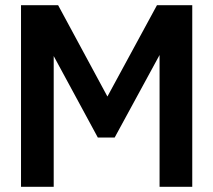

<svg xmlns="http://www.w3.org/2000/svg" viewBox="-20 -720 822 740"><path d="M61 0V-700H204L394 -348L585 -700H721V0H595V-508L422 -190H357L187 -504V0Z"/></svg>

Font: Georama SemiBold
Style: Regular
Weight: 600
Designer: Jean-Baptiste Levee
Foundry: Production Type
Version: Version 1.000